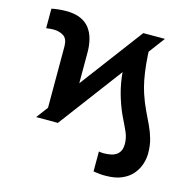

<svg xmlns="http://www.w3.org/2000/svg" viewBox="-109 -661 960 963"><g transform="rotate(15 371.5 -179.5)"><path d="M222.7 0H109.9L520 -545.9H632.3ZM466.8 -384.3 568.4 -497.6Q569.8 -443.4 574.2 -399.2Q578.6 -355 585.7 -319.1Q592.8 -283.2 602.5 -253.9Q617.7 -208.5 634.8 -173.1Q651.9 -137.7 666.5 -106.7Q681.2 -75.7 690.4 -42.7Q699.7 -9.8 699.7 31.2Q699.7 57.6 690.7 86.2Q681.6 114.7 661.1 139.4Q640.6 164.1 606.4 179.2Q572.3 194.3 522 194.3Q508.3 194.8 491.5 193.1Q474.6 191.4 458.5 189V85.4Q464.4 86.4 471.4 87.2Q478.5 87.9 482.9 87.9Q530.3 87.9 552.2 70.3Q574.2 52.7 574.7 17.1Q574.7 -15.6 561.8 -44.9Q548.8 -74.2 531 -110.1Q513.2 -146 496.6 -197.3Q489.3 -220.2 482.9 -247.3Q476.6 -274.4 472.4 -308.1Q468.3 -341.8 466.8 -384.3ZM274.9 -119.6 155.3 -10.7V-379.9Q154.8 -418.9 132.8 -432.9Q110.8 -446.8 80.1 -446.8Q71.3 -446.8 61.8 -445.8Q52.2 -444.8 43 -443.4V-544.9Q57.1 -548.3 78.6 -550.5Q100.1 -552.7 117.7 -552.7Q162.6 -552.7 192.9 -539.6Q223.1 -526.4 241 -502.7Q258.8 -479 266.8 -447.5Q274.9 -416 274.9 -379.9Z"/></g></svg>

Font: Inter Cardless Tabular Bold
Style: Bold
Weight: 700
Designer: Rasmus Andersson
Foundry: rsms
Version: Version 4.000;git-4fc901f